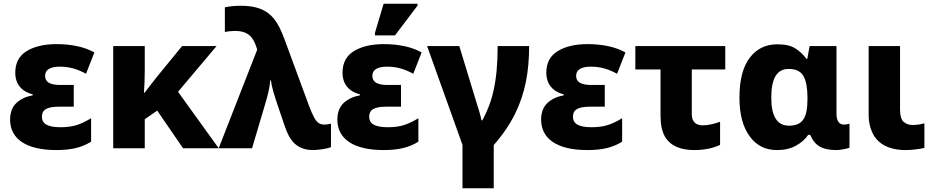

<svg xmlns="http://www.w3.org/2000/svg" viewBox="-20 -796 5015 1031"><path d="M282.2 9.8C364.7 9.8 419.9 -4.4 469.2 -35.2V-161.1C444.3 -146 419.9 -133.8 395.5 -125.5C371.1 -117.2 340.8 -112.8 305.2 -112.8C235.4 -112.8 205.1 -131.8 205.1 -168.9C205.1 -204.6 228 -223.1 296.9 -223.1H376V-339.8H301.8C248.5 -339.8 222.2 -356 222.2 -388.2C222.2 -421.4 248.5 -438 301.8 -438C350.1 -438 392.6 -426.8 441.9 -399.9L486.8 -514.2C433.6 -544.9 360.8 -559.1 284.2 -559.1C217.3 -559.1 163.6 -546.4 123 -521.5C82.5 -496.6 62 -458 62 -405.8C62 -344.7 95.7 -304.7 155.8 -289.1V-284.2C120.6 -277.8 91.8 -264.6 68.8 -243.7C45.9 -222.7 34.2 -192.4 34.2 -153.8C34.2 -51.8 118.2 9.8 282.2 9.8Z M958 -548.8 821.3 -381.8C795.9 -350.1 774.4 -320.8 756.3 -297.9H752.9C755.4 -329.6 757.3 -370.1 757.3 -417V-548.8H587.9V0H757.3V-155.8L824.2 -202.1L962.9 0H1154.3L936 -303.2L1143.1 -548.8Z M1661.1 9.8C1687.5 9.8 1740.2 2 1757.3 -5.9V-131.8C1744.1 -128.4 1731.9 -127 1721.2 -127C1710.4 -127 1701.2 -129.4 1692.9 -134.3C1676.3 -143.6 1661.1 -169.9 1638.2 -231L1506.3 -588.9C1489.7 -634.3 1471.2 -669.9 1451.2 -695.3C1410.2 -745.6 1354 -765.1 1271.5 -765.1C1257.3 -765.1 1242.2 -764.2 1225.6 -762.7C1208.5 -760.7 1195.8 -758.8 1187.5 -756.8V-624C1203.1 -627.9 1226.6 -629.9 1242.2 -629.9C1293 -629.9 1331.1 -613.8 1352.5 -555.2L1361.3 -529.8L1154.3 0H1333.5L1402.3 -231.9C1415.5 -276.4 1427.2 -317.4 1431.2 -363.8H1435.1C1439.5 -324.2 1455.6 -276.9 1471.2 -230L1510.3 -115.2C1534.2 -45.4 1570.8 9.8 1661.1 9.8Z M2101.1 -606 2222.2 -766.1V-775.9H2040L1993.2 -619.1V-606ZM2039.6 9.8C2122.1 9.8 2177.2 -4.4 2226.6 -35.2V-161.1C2201.7 -146 2177.2 -133.8 2152.8 -125.5C2128.4 -117.2 2098.1 -112.8 2062.5 -112.8C1992.7 -112.8 1962.4 -131.8 1962.4 -168.9C1962.4 -204.6 1985.4 -223.1 2054.2 -223.1H2133.3V-339.8H2059.1C2005.9 -339.8 1979.5 -356 1979.5 -388.2C1979.5 -421.4 2005.9 -438 2059.1 -438C2107.4 -438 2149.9 -426.8 2199.2 -399.9L2244.1 -514.2C2190.9 -544.9 2118.2 -559.1 2041.5 -559.1C1974.6 -559.1 1920.9 -546.4 1880.4 -521.5C1839.8 -496.6 1819.3 -458 1819.3 -405.8C1819.3 -344.7 1853 -304.7 1913.1 -289.1V-284.2C1877.9 -277.8 1849.1 -264.6 1826.2 -243.7C1803.2 -222.7 1791.5 -192.4 1791.5 -153.8C1791.5 -51.8 1875.5 9.8 2039.6 9.8Z M2631.3 214.8V-17.1C2679.7 -72.3 2717.3 -127.9 2745.1 -183.6C2800.3 -294.9 2821.3 -411.6 2821.3 -548.8H2652.3C2652.3 -356 2623 -247.1 2570.3 -149.9H2565.4C2563 -162.6 2559.1 -178.2 2553.7 -196.8C2548.3 -214.8 2543.5 -230 2539.6 -242.2L2446.3 -548.8H2273.4L2463.4 -18.1V214.8Z M3133.8 9.8C3216.3 9.8 3271.5 -4.4 3320.8 -35.2V-161.1C3295.9 -146 3271.5 -133.8 3247.1 -125.5C3222.7 -117.2 3192.4 -112.8 3156.7 -112.8C3086.9 -112.8 3056.6 -131.8 3056.6 -168.9C3056.6 -204.6 3079.6 -223.1 3148.4 -223.1H3227.5V-339.8H3153.3C3100.1 -339.8 3073.7 -356 3073.7 -388.2C3073.7 -421.4 3100.1 -438 3153.3 -438C3201.7 -438 3244.1 -426.8 3293.5 -399.9L3338.4 -514.2C3285.2 -544.9 3212.4 -559.1 3135.7 -559.1C3068.8 -559.1 3015.1 -546.4 2974.6 -521.5C2934.1 -496.6 2913.6 -458 2913.6 -405.8C2913.6 -344.7 2947.3 -304.7 3007.3 -289.1V-284.2C2972.2 -277.8 2943.4 -264.6 2920.4 -243.7C2897.5 -222.7 2885.7 -192.4 2885.7 -153.8C2885.7 -51.8 2969.7 9.8 3133.8 9.8Z M3708.5 9.8C3765.6 9.8 3813.5 -2 3846.7 -18.1V-142.1C3814.9 -130.9 3785.2 -123 3752.4 -123C3717.8 -123 3694.8 -142.1 3694.8 -181.2V-422.9H3874.5V-548.8H3391.6V-422.9H3526.9V-175.8C3526.9 -127.4 3534.7 -89.8 3550.3 -63C3581.5 -9.8 3638.2 9.8 3708.5 9.8Z M4151.9 9.8C4191.9 9.8 4226.1 2 4254.9 -14.2C4283.7 -30.3 4305.2 -49.3 4319.8 -71.8H4330.6C4343.8 -41 4361.3 -20 4383.3 -8.3C4404.8 3.9 4434.1 9.8 4470.7 9.8C4481.4 9.8 4494.6 8.3 4510.3 5.4C4525.9 2.4 4536.1 -0.5 4541.5 -2.9V-131.8C4536.1 -129.4 4520.5 -127 4512.7 -127C4491.2 -127 4471.7 -139.6 4471.7 -185.1V-548.8H4327.6L4314.9 -480H4310.5C4294.4 -502 4274.9 -520.5 4251.5 -535.6C4227.5 -550.8 4195.3 -558.1 4154.8 -558.1C4091.8 -558.1 4042.5 -534.2 4005.9 -485.8C3969.2 -437.5 3950.7 -366.2 3950.7 -272C3950.7 -183.6 3968.8 -114.3 4004.9 -64.9C4040.5 -15.1 4089.8 9.8 4151.9 9.8ZM4216.8 -121.1C4153.3 -121.1 4121.6 -170.9 4121.6 -271C4121.6 -371.1 4148.9 -425.8 4214.8 -425.8C4254.4 -425.8 4280.8 -412.6 4294.9 -386.7C4309.1 -360.4 4315.9 -322.3 4315.9 -272.9V-263.2C4315.9 -164.1 4290.5 -121.1 4216.8 -121.1Z M4843.8 9.8C4859.9 9.8 4877.4 8.8 4896.5 6.3C4915.5 3.9 4931.2 1.5 4943.8 -2V-133.8C4920.9 -127.4 4902.8 -125 4878.9 -125C4860.8 -125 4845.2 -130.4 4832.5 -141.6C4819.3 -152.8 4813 -174.8 4813 -208V-548.8H4644.5V-176.8C4644.5 -143.6 4650.9 -112.8 4664.1 -84.5C4689.9 -27.8 4746.6 9.8 4843.8 9.8Z"/></svg>

Font: Noto Reveo Sans
Style: Regular
Weight: 800
Designer: Monotype Design Team
Foundry: Monotype Imaging Inc.
Version: Version 2.007